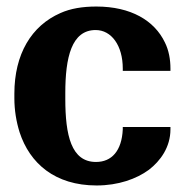

<svg xmlns="http://www.w3.org/2000/svg" viewBox="-20 -558 561 588"><path d="M24 -257C24 -220 30 -185 40 -153C71 -58 148 10 276 10C342 10 398 -10 436 -38C471 -65 502 -107 502 -162V-169H356V-162C353 -96 322 -62 274 -62C198 -62 180 -144 180 -255V-273C180 -382 199 -466 273 -466C321 -466 356 -419 356 -348V-341H502V-348C502 -376 497 -404 485 -428C453 -495 381 -538 275 -538C233 -538 196 -532 165 -518C76 -479 24 -392 24 -271Z"/></svg>

Font: Aerodynamic
Style: Bd
Weight: 500
Designer: Google
Version: Version 2.000980; 2014